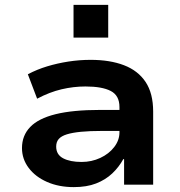

<svg xmlns="http://www.w3.org/2000/svg" viewBox="-20 -756 736 786"><path d="M282 10Q221 10 173 -11Q125 -32 97.5 -68.5Q70 -105 70 -150Q70 -201 103.5 -236Q137 -271 207.5 -288.5Q278 -306 390 -306H488V-220H398Q347 -220 311.5 -216.5Q276 -213 253.5 -206Q231 -199 220.5 -187Q210 -175 210 -156Q210 -123 238.5 -108Q267 -93 314 -93Q355 -93 390.5 -109.5Q426 -126 447.5 -154Q469 -182 469 -214V-318Q469 -365 433.5 -383.5Q398 -402 330 -402Q281 -402 232 -390.5Q183 -379 132 -352L94 -452Q132 -472 173.5 -484.5Q215 -497 260 -504Q305 -511 351 -511Q430 -511 487.5 -489Q545 -467 576 -420.5Q607 -374 607 -299V0H488V-104L485 -105Q467 -72 439.5 -46Q412 -20 373.5 -5Q335 10 282 10ZM281 -602V-736H423V-602Z"/></svg>

Font: Nunito Sans 7pt SemiExpanded
Style: Bold
Weight: 700
Width: 6
Designer: Vernon Adams
Foundry: Vernon Adams
Version: Version 3.101;gftools[0.9.27]